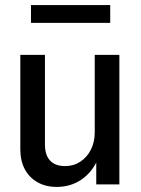

<svg xmlns="http://www.w3.org/2000/svg" viewBox="-20 -726 556 756"><path d="M203 10Q160 10 127.5 -8.5Q95 -27 77.5 -60Q60 -93 60 -138V-510H157V-157Q157 -115 177.5 -93.5Q198 -72 236 -72Q270 -72 296.5 -89.5Q323 -107 338 -137Q353 -167 353 -204L366 -101Q344 -49 301.5 -19.5Q259 10 203 10ZM359 0V-106H353V-510H450V0ZM102 -636V-706H414V-636Z"/></svg>

Font: Instrument Sans SemiCondensed Medium
Style: Regular
Weight: 500
Width: 4
Designer: Rodrigo Fuenzalida
Foundry: fragTYPE
Version: Version 1.000;gftools[0.9.28]